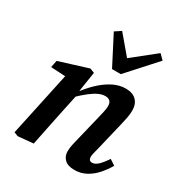

<svg xmlns="http://www.w3.org/2000/svg" viewBox="-182 -899 982 1043"><g transform="rotate(30 309.0 -378.0)"><path d="M76 9 51 -1 143 -431 175 -400 46 -407 55 -451 235 -507 263 -496 242 -361 246 -356 218 -225Q206 -169 195 -113Q184 -57 172 0ZM434 14Q393 14 372.5 -5.5Q352 -25 352 -56Q352 -78 357.5 -101Q363 -124 369 -149L405 -297Q411 -322 415.5 -342.5Q420 -363 420 -378Q420 -398 410 -408Q400 -418 381 -418Q361 -418 339 -408Q317 -398 290 -377Q263 -356 229 -323L227 -373H246Q278 -414 312 -444Q346 -474 382.5 -491.5Q419 -509 457 -509Q500 -509 523 -486Q546 -463 546 -422Q546 -399 541 -374.5Q536 -350 530 -325L489 -154Q484 -134 480 -118.5Q476 -103 476 -92Q476 -81 481.5 -74.5Q487 -68 498 -68Q515 -68 533 -84Q551 -100 576 -137L611 -114Q592 -81 566 -51.5Q540 -22 507 -4Q474 14 434 14ZM282 -770 402 -628H345L523 -770L553 -740L393 -563H338L244 -745Z"/></g></svg>

Font: Source Serif 4 SemiBold
Style: Italic
Weight: 600
Italic angle: -12°
Designer: Frank Grießhammer
Foundry: Adobe Systems Incorporated
Version: Version 4.004;hotconv 1.0.116;makeotfexe 2.5.65601